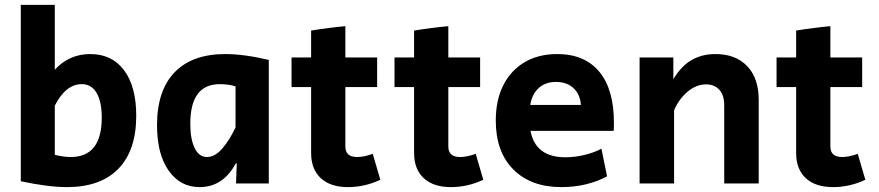

<svg xmlns="http://www.w3.org/2000/svg" viewBox="-20 -750 3593 785"><path d="M254 15Q214 15 165 8.5Q116 2 65 -9V-730H204V-465Q263 -529 349 -529Q438 -529 487.5 -462.5Q537 -396 537 -277Q537 -135 464 -60Q391 15 254 15ZM269 -108Q396 -108 396 -269Q396 -334 375 -370Q354 -406 314 -406Q249 -406 204 -318V-117Q220 -113 237 -110.5Q254 -108 269 -108Z M796 15Q717 15 669.5 -52.5Q622 -120 622 -238Q622 -380 694 -454.5Q766 -529 901 -529Q977 -529 1079 -505V0H945L948 -82H944Q892 15 796 15ZM826 -108Q859 -108 889 -143Q919 -178 943 -229V-397Q927 -402 910 -404Q893 -406 879 -406Q758 -406 758 -244Q758 -181 776 -144.5Q794 -108 826 -108Z M1403 15Q1331 15 1291.5 -21.5Q1252 -58 1252 -125V-394H1172V-515H1252V-625Q1324 -637 1392 -643V-515H1522V-394H1392V-151Q1392 -108 1440 -108Q1468 -108 1504 -121L1535 -15Q1471 15 1403 15Z M1824 15Q1752 15 1712.5 -21.5Q1673 -58 1673 -125V-394H1593V-515H1673V-625Q1745 -637 1813 -643V-515H1943V-394H1813V-151Q1813 -108 1861 -108Q1889 -108 1925 -121L1956 -15Q1892 15 1824 15Z M2275 15Q2151 15 2079 -57Q2007 -129 2007 -257Q2007 -341 2038 -402Q2069 -463 2125.5 -496Q2182 -529 2258 -529Q2370 -529 2430 -457Q2490 -385 2490 -249Q2490 -240 2490 -231.5Q2490 -223 2489 -215H2149Q2169 -107 2292 -107Q2330 -107 2369.5 -116.5Q2409 -126 2439 -142L2462 -29Q2379 15 2275 15ZM2148 -321H2355Q2352 -364 2325 -389.5Q2298 -415 2253 -415Q2210 -415 2182.5 -390Q2155 -365 2148 -321Z M2595 0V-515H2733V-426Q2765 -480 2807.5 -504.5Q2850 -529 2905 -529Q2988 -529 3035 -479.5Q3082 -430 3082 -342V0H2941V-320Q2941 -361 2921 -383Q2901 -405 2867 -405Q2826 -405 2790.5 -374.5Q2755 -344 2736 -299V0Z M3386 15Q3314 15 3274.5 -21.5Q3235 -58 3235 -125V-394H3155V-515H3235V-625Q3307 -637 3375 -643V-515H3505V-394H3375V-151Q3375 -108 3423 -108Q3451 -108 3487 -121L3518 -15Q3454 15 3386 15Z"/></svg>

Font: Secular One
Style: Regular
Weight: 400
Designer: Michal Sahar
Foundry: Hagilda
Version: Version 1.002; ttfautohint (v1.8.4.7-5d5b);gftools[0.9.29]